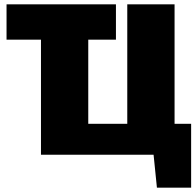

<svg xmlns="http://www.w3.org/2000/svg" viewBox="-20 -710 897 881"><path d="M564 0V-690H781V0ZM168 0V-690H385V0ZM377 0V-142H857V0ZM700 151 684 -7H857V151ZM10 -528V-690H512V-528Z"/></svg>

Font: Exo 2 Black
Style: Regular
Weight: 900
Designer: Natanael Gama
Foundry: Natanael Gama
Version: Version 2.010